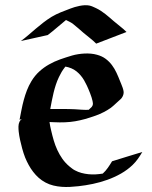

<svg xmlns="http://www.w3.org/2000/svg" viewBox="-20 -711 590 745"><path d="M55.7 -238.8Q56.9 -241.7 59.3 -244.4Q61.8 -247.1 64.5 -249.3L55.9 -246.3Q59.6 -265.4 63.4 -284.8Q67.1 -304.2 72.3 -323.2Q77.4 -342.3 84.5 -360.6Q91.6 -378.9 101.8 -395.8Q115.2 -418 132.6 -433.7Q149.9 -449.5 170.2 -460.9Q190.4 -472.4 213.1 -480.5Q235.8 -488.5 259.8 -495.6Q270.8 -498.8 283.1 -500.7Q295.4 -502.7 308 -503.3Q320.6 -503.9 332.9 -502.8Q345.2 -501.7 356.4 -498.5Q376 -493.2 389.9 -482.8Q403.8 -472.4 414.2 -458.6Q424.6 -444.8 432.1 -428.5Q439.7 -412.1 446.3 -395Q448.2 -390.1 450.9 -383.8Q453.6 -377.4 455.9 -370.7Q458.3 -364 459.4 -357.4Q460.4 -350.8 459 -345.5Q456.3 -334.5 448.6 -326.8Q440.9 -319.1 432.6 -312.3Q427 -307.1 421.3 -301.9Q415.5 -296.6 409.2 -292Q396 -282.7 381.6 -275.5Q367.2 -268.3 352.1 -262.7Q329.3 -254.6 309.9 -249.1Q290.5 -243.7 271.6 -240.5Q252.7 -237.3 232.7 -236.5Q212.6 -235.6 188.7 -236.8L172.1 -237.5Q173.3 -229 174.9 -220.8Q176.5 -212.6 178.5 -204.6Q182.9 -185.3 188.5 -166.1Q194.1 -147 202.4 -129Q210.7 -111.1 221.9 -95Q233.2 -78.9 248.8 -65.7Q253.9 -61.5 259.3 -57.4Q264.6 -53.2 270.8 -50Q283 -43.5 296.3 -39.9Q309.6 -36.4 323.4 -35Q337.2 -33.7 351.1 -34.4Q365 -35.2 378.7 -37.4Q389.9 -47.6 398.4 -59.8Q407 -72 414.8 -85.2Q444.3 -94.5 473.5 -103.4Q502.7 -112.3 532.2 -121.3Q524.2 -107.7 515.3 -95Q506.3 -82.3 494.6 -71Q474.6 -51.8 449.5 -37.5Q424.3 -23.2 396.6 -13.3Q368.9 -3.4 340.3 2.6Q311.8 8.5 284.7 11.5Q268.6 13.2 252.1 14.2Q235.6 15.1 219.4 13.9Q203.1 12.7 187.3 8.9Q171.4 5.1 156.7 -2.7Q142.1 -10.5 130.2 -21Q118.4 -31.5 108.8 -44.1Q99.1 -56.6 91.4 -70.7Q83.7 -84.7 77.6 -99.6Q74.2 -108.2 71.4 -116.9Q68.6 -125.7 66.2 -134.3Q61.8 -150.6 58.1 -167.2Q54.4 -183.8 52.5 -200.7Q51.5 -209.7 51.6 -220.1Q51.8 -230.5 55.7 -238.8ZM61 -551.8Q76.2 -563 90.6 -575.4Q105 -587.9 119.5 -600.2Q134 -612.5 149 -624.1Q164.1 -635.7 180.4 -645.8Q197.8 -656 215.8 -663.3Q233.9 -670.7 252.9 -677.7Q260.5 -680.7 269.8 -683.5Q279.1 -686.3 288.9 -688.2Q298.8 -690.2 308.6 -690.7Q318.4 -691.2 326.7 -689.5Q333.5 -688 339.7 -685.3Q345.9 -682.6 352.1 -679.7Q362.5 -674.8 371.5 -668.9Q380.4 -663.1 388.5 -656.7Q396.7 -650.4 404.7 -643.4Q412.6 -636.5 421.1 -629.2Q433.6 -618.4 446.4 -608.5Q459.2 -598.6 470.9 -586.9Q441.4 -575.4 412.1 -564.3Q382.8 -553.2 353.3 -541.7Q341.6 -553.5 328.7 -563.5Q315.9 -573.5 303.5 -584Q293.5 -592.5 283.8 -601.2Q274.2 -609.9 263.9 -617.7Q257.6 -622.6 250.5 -626.2Q243.4 -629.9 236.1 -633.3Q236.1 -633.1 235.8 -633.1Q218 -618.7 200.8 -603.8Q183.6 -588.9 165.3 -575ZM208.7 -412.1Q201.7 -397.5 196.7 -382.2Q191.7 -366.9 187.9 -351.2Q184.1 -335.4 181 -319.6Q178 -303.7 175 -288.1H176.8H228.3Q238.8 -288.1 249.1 -287.8Q259.5 -287.6 270 -287.1Q283.4 -286.1 297 -285.3Q310.5 -284.4 324.2 -284.9L329.8 -290.3L335.4 -295.7Q335.4 -295.7 335.7 -295.9L338.9 -301Q340.8 -305.4 340.5 -310.1Q340.1 -314.7 339.1 -319.1Q337.9 -325.4 335.2 -333.4Q332.5 -341.3 329.5 -349.5Q326.4 -357.7 323 -365.5Q319.6 -373.3 316.9 -379.2Q312 -389.6 306.2 -399.7Q300.3 -409.7 292.8 -418.5Q285.4 -427.2 276.5 -434.3Q267.6 -441.4 256.6 -446Q245.1 -450.7 233.9 -452.6L231.7 -450Q224.6 -440.9 219.1 -431.8Q213.6 -422.6 208.7 -412.1ZM400.1 -41.7Q402.6 -42.7 404.3 -43.3Q406 -43.9 404.5 -43.5ZM254.2 -470.9Q253.9 -470.9 253.7 -470.7Q253.9 -470.7 253.9 -470.8Q253.9 -470.9 254.2 -470.9Z"/></svg>

Font: Autopia
Style: Bold
Weight: 700
Designer: Antoine Gelgon
Foundry: Antoine Gelgon
Version: 001.000